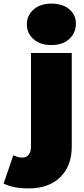

<svg xmlns="http://www.w3.org/2000/svg" viewBox="-114 -841 468 1065"><path d="M-94 177 -40 20Q-16 33 11 33Q32 33 45 17.5Q58 2 58 -30V-547H284V-28Q284 79 220.5 141.5Q157 204 45 204Q-42 204 -94 177ZM35 -706Q35 -756 72.5 -788.5Q110 -821 171 -821Q233 -821 270 -790Q307 -759 307 -710Q307 -658 270 -624.5Q233 -591 171 -591Q110 -591 72.5 -623.5Q35 -656 35 -706Z"/></svg>

Font: CMG Sans Black
Style: Regular
Weight: 900
Designer: Julieta Ulanovsky
Foundry: Julieta Ulanovsky
Version: Version 7.200